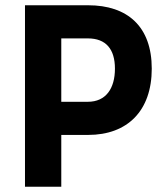

<svg xmlns="http://www.w3.org/2000/svg" viewBox="-20 -710 632 730"><path d="M315 -197C465 -197 557 -289 557 -449C557 -609 465 -690 315 -690H75V0H213V-197ZM213 -323V-564H314C383 -564 417 -523 417 -449C417 -374 383 -323 314 -323Z"/></svg>

Font: TitilliumMaps29L
Style: 999 wt
Weight: 900
Designer: Campivisivi
Foundry: Accademia di Belle Arti di Urbino and students of MA course of Visual design